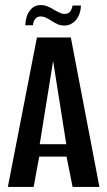

<svg xmlns="http://www.w3.org/2000/svg" viewBox="-20 -739 424 759"><path d="M11 0 126 -591H260L373 0H267L243 -120H135L113 0ZM137 -169H242L190 -498ZM235 -638Q220 -638 208.5 -643Q197 -648 183 -657Q174 -663 163 -668.5Q152 -674 140 -674Q128 -674 120 -665Q112 -656 110 -639H80Q81 -674 97.5 -696.5Q114 -719 141 -719Q156 -719 169 -713.5Q182 -708 194 -700Q205 -694 215 -689Q225 -684 235 -684Q250 -684 257 -693Q264 -702 267 -717H300Q299 -692 289.5 -674Q280 -656 265.5 -647Q251 -638 235 -638Z"/></svg>

Font: Alumni Sans SemiBold
Style: Regular
Weight: 600
Designer: Robert E. Leuschke
Foundry: Robert E. Leuschke
Version: Version 1.018